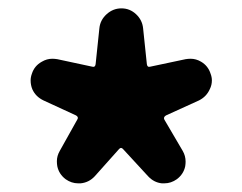

<svg xmlns="http://www.w3.org/2000/svg" viewBox="-20 -835 568 450"><path d="M202.1 -421.9Q188.5 -407.2 168.9 -405.3Q166 -405.3 163.1 -405.3Q147.5 -405.3 133.8 -415Q118.2 -426.8 114.3 -445.3Q113.3 -451.2 113.3 -457Q113.3 -469.7 120.1 -481.4L161.1 -554.7Q165 -560.5 158.2 -564.5L82 -599.6Q63.5 -608.4 55.7 -626Q51.8 -635.7 51.8 -646.5Q51.8 -654.3 54.7 -662.1Q60.5 -680.7 78.1 -690.4Q89.8 -697.3 102.5 -697.3Q108.4 -697.3 114.3 -696.3L196.3 -678.7Q203.1 -676.8 204.1 -684.6L212.9 -768.6Q214.8 -788.1 230 -801.8Q245.1 -815.4 264.6 -815.4Q284.2 -815.4 298.8 -801.8Q313.5 -788.1 315.4 -768.6L324.2 -684.6Q325.2 -676.8 332 -678.7L415 -696.3Q420.9 -697.3 426.8 -697.3Q439.5 -697.3 451.2 -690.4Q467.8 -680.7 473.6 -662.1Q476.6 -654.3 476.6 -646.5Q476.6 -635.7 471.7 -626Q463.9 -608.4 446.3 -599.6L369.1 -564.5Q362.3 -560.5 365.2 -554.7L408.2 -481.4Q415 -469.7 415 -456.1Q415 -451.2 414.1 -445.3Q410.2 -426.8 394.5 -415Q380.9 -405.3 365.2 -405.3Q362.3 -405.3 359.4 -405.3Q340.8 -407.2 327.1 -421.9L268.6 -485.4Q263.7 -491.2 258.8 -485.4Z"/></svg>

Font: Gen Jyuu Gothic Heavy
Style: Bold
Weight: 900
Designer: [Source Han Sans]
Ryoko NISHIZUKA  (kana & ideographs); Paul D. Hunt (Latin, Greek & Cyrillic); Wenlong ZHANG  (bopomofo
Version: Version 1.002.20150607